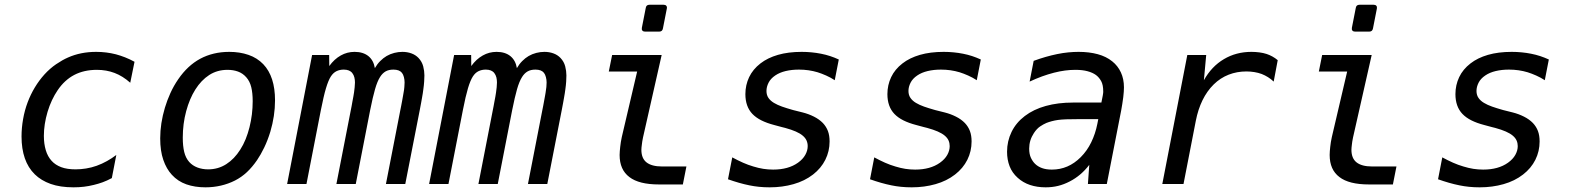

<svg xmlns="http://www.w3.org/2000/svg" viewBox="-20 -780 6663 814"><path d="M291.5 14.2Q235.4 14.2 194.8 -0.2Q154.3 -14.6 127.4 -41Q99.1 -68.8 85.2 -109.1Q71.3 -149.4 71.3 -201.2Q71.3 -237.8 77.9 -275.1Q84.5 -312.5 97.2 -346.2Q109.9 -379.9 127.9 -409.7Q146 -439.5 168 -463.9Q191.4 -489.7 218 -507.8Q244.6 -525.9 268.1 -536.1Q321.8 -560.1 387.7 -560.1Q430.7 -560.1 471.2 -549.8Q489.7 -544.9 510.3 -536.9Q530.8 -528.8 550.3 -518.1L532.2 -429.2Q500.5 -457.5 465.8 -470.7Q431.2 -483.9 390.6 -483.9Q336.4 -483.9 294.9 -462.4Q274.4 -451.7 256.6 -435.3Q238.8 -418.9 224.1 -397Q211.4 -378.4 200.4 -355.2Q189.5 -332 181.6 -305.7Q166 -252.9 166 -204.1Q166 -170.4 174.1 -143.3Q182.1 -116.2 199.2 -97.7Q214.8 -80.6 239.5 -71.3Q264.2 -62 300.3 -62Q322.3 -62 345 -65.7Q367.7 -69.3 389.6 -77.1Q412.6 -85.4 433.6 -97.2Q454.6 -108.9 473.1 -123L454.1 -24.9Q433.1 -13.7 414.8 -7.1Q396.5 -0.5 377.9 3.9Q356.4 9.3 335.7 11.7Q314.9 14.2 291.5 14.2Z M851.1 14.2Q806.2 14.2 770 1.5Q733.9 -11.2 708.5 -39.1Q685.5 -64 672.4 -102.1Q659.2 -140.1 659.2 -193.4Q659.2 -256.8 679.2 -323.7Q688.5 -354.5 702.4 -385.3Q716.3 -416 735.8 -444.3Q775.4 -502 828.6 -530.8Q883.3 -560.1 952.1 -560.1Q996.6 -560.1 1033.4 -547.4Q1070.3 -534.7 1096.2 -507.8Q1146 -455.6 1146 -354.5Q1146 -288.6 1126 -221.2Q1114.7 -184.6 1100.1 -154.3Q1085.4 -124 1069.8 -101.1Q1049.3 -71.3 1026.6 -50Q1003.9 -28.8 976.1 -14.6Q948.2 -0.5 916.7 6.8Q885.3 14.2 851.1 14.2ZM862.3 -62Q904.8 -62 939.2 -84Q973.6 -106 998.5 -145.5Q1011.7 -166 1021.5 -190.2Q1031.2 -214.4 1037.8 -240.7Q1044.4 -267.1 1047.9 -294.9Q1051.3 -322.8 1051.3 -350.6Q1051.3 -385.7 1045.2 -410.6Q1039.1 -435.5 1023.9 -452.6Q1009.3 -469.2 989 -476.6Q968.8 -483.9 944.8 -483.9Q900.9 -483.9 866.9 -461.9Q833 -439.9 808.1 -400.4Q783.7 -361.8 769.3 -308.6Q754.9 -255.4 754.9 -196.3Q754.9 -161.1 761 -135.7Q767.1 -110.4 782.2 -93.3Q796.4 -77.6 817.1 -69.8Q837.9 -62 862.3 -62Z M1303.2 -546.9H1375.5L1376 -500Q1397 -529.3 1424.8 -544.9Q1451.7 -560.1 1483.4 -560.1Q1519.5 -560.1 1542 -542Q1564 -523.9 1569.3 -491.2Q1579.1 -508.3 1592 -521.2Q1605 -534.2 1619.1 -542.5Q1634.3 -551.3 1651.6 -555.7Q1668.9 -560.1 1686 -560.1Q1706.5 -560.1 1724.1 -553.7Q1741.7 -547.4 1754.4 -534.2Q1769 -518.6 1774.2 -498.8Q1779.3 -479 1779.3 -460.4Q1779.3 -450.7 1778.3 -434.8Q1777.3 -418.9 1774.9 -402.3Q1773.9 -393.6 1772.5 -384.8Q1771 -376 1769.3 -366Q1767.6 -356 1765.4 -344Q1763.2 -332 1760.3 -316.9L1698.2 0H1616.2L1677.2 -313Q1678.7 -320.3 1680.9 -331.5Q1683.1 -342.8 1685.1 -353.8Q1687 -364.7 1688.7 -374Q1690.4 -383.3 1690.9 -386.7Q1693.4 -399.4 1694.3 -411.1Q1695.3 -422.9 1695.3 -430.2Q1695.3 -441.9 1692.4 -453.1Q1689.5 -464.4 1684.1 -471.2Q1673.3 -484.9 1647.9 -484.9Q1627.9 -484.9 1614.5 -477.1Q1601.1 -469.2 1591.3 -453.6Q1579.6 -435.1 1570.1 -402.1Q1560.5 -369.1 1549.3 -313L1488.3 0H1406.2L1467.3 -313Q1468.8 -319.3 1470.5 -329.1Q1472.2 -338.9 1474.1 -349.4Q1476.1 -359.9 1478 -370.1Q1480 -380.4 1481 -388.2Q1482.4 -397.9 1483.6 -409.7Q1484.9 -421.4 1484.9 -430.2Q1484.9 -441.4 1482.4 -451.7Q1480 -461.9 1473.6 -470.2Q1462.4 -484.9 1437.5 -484.9Q1420.4 -484.9 1406.7 -478.3Q1393.1 -471.7 1382.8 -456.1Q1377.4 -447.8 1372.3 -435.5Q1367.2 -423.3 1362.1 -406.2Q1356.9 -389.2 1351.6 -366Q1346.2 -342.8 1340.3 -313L1279.3 0H1197.3Z M1905.3 -546.9H1977.5L1978 -500Q1999 -529.3 2026.9 -544.9Q2053.7 -560.1 2085.4 -560.1Q2121.6 -560.1 2144 -542Q2166 -523.9 2171.4 -491.2Q2181.2 -508.3 2194.1 -521.2Q2207 -534.2 2221.2 -542.5Q2236.3 -551.3 2253.7 -555.7Q2271 -560.1 2288.1 -560.1Q2308.6 -560.1 2326.2 -553.7Q2343.8 -547.4 2356.4 -534.2Q2371.1 -518.6 2376.2 -498.8Q2381.3 -479 2381.3 -460.4Q2381.3 -450.7 2380.4 -434.8Q2379.4 -418.9 2377 -402.3Q2376 -393.6 2374.5 -384.8Q2373 -376 2371.3 -366Q2369.6 -356 2367.4 -344Q2365.2 -332 2362.3 -316.9L2300.3 0H2218.3L2279.3 -313Q2280.8 -320.3 2283 -331.5Q2285.2 -342.8 2287.1 -353.8Q2289.1 -364.7 2290.8 -374Q2292.5 -383.3 2293 -386.7Q2295.4 -399.4 2296.4 -411.1Q2297.4 -422.9 2297.4 -430.2Q2297.4 -441.9 2294.4 -453.1Q2291.5 -464.4 2286.1 -471.2Q2275.4 -484.9 2250 -484.9Q2230 -484.9 2216.6 -477.1Q2203.1 -469.2 2193.4 -453.6Q2181.6 -435.1 2172.1 -402.1Q2162.6 -369.1 2151.4 -313L2090.3 0H2008.3L2069.3 -313Q2070.8 -319.3 2072.5 -329.1Q2074.2 -338.9 2076.2 -349.4Q2078.1 -359.9 2080.1 -370.1Q2082 -380.4 2083 -388.2Q2084.5 -397.9 2085.7 -409.7Q2086.9 -421.4 2086.9 -430.2Q2086.9 -441.4 2084.5 -451.7Q2082 -461.9 2075.7 -470.2Q2064.5 -484.9 2039.6 -484.9Q2022.5 -484.9 2008.8 -478.3Q1995.1 -471.7 1984.9 -456.1Q1979.5 -447.8 1974.4 -435.5Q1969.2 -423.3 1964.1 -406.2Q1959 -389.2 1953.6 -366Q1948.2 -342.8 1942.4 -313L1881.3 0H1799.3Z M2714.4 -646Q2707 -646 2703.4 -650.4Q2699.7 -654.8 2701.2 -662.1L2717.8 -746.6Q2719.7 -759.8 2733.4 -759.8H2793.9Q2801.3 -759.8 2804.9 -755.4Q2808.6 -751 2807.1 -743.7L2790.5 -659.2Q2788.1 -646 2774.9 -646ZM2773.9 2Q2689 2 2648.4 -29.3Q2606.9 -60.5 2606.9 -123Q2606.9 -131.3 2607.7 -139.4Q2608.4 -147.5 2609.4 -157.2Q2610.4 -167 2612.1 -177.7Q2613.8 -188.5 2616.2 -199.2L2681.2 -476.6H2561L2575.2 -546.9H2785.2L2706.1 -197.3Q2704.1 -189.5 2702.9 -180.2Q2701.7 -170.9 2701.2 -167Q2700.2 -159.2 2699.7 -154.5Q2699.2 -149.9 2699.2 -145Q2699.2 -108.9 2720.7 -91.8Q2742.7 -74.2 2787.1 -74.2H2890.1L2875 2Z M3243.2 14.2Q3219.7 14.2 3198 12Q3176.3 9.8 3157.7 5.9Q3135.7 1.5 3112.8 -5.1Q3089.8 -11.7 3066.4 -20L3084.5 -112.8Q3107.9 -100.1 3129.9 -90.3Q3151.9 -80.6 3173.8 -74.2Q3195.8 -67.4 3216.1 -64.2Q3236.3 -61 3257.8 -61Q3322.3 -61 3363.3 -90.3Q3383.8 -105 3394 -123.3Q3404.3 -141.6 3404.3 -160.6Q3404.3 -173.3 3399.4 -184.3Q3394.5 -195.3 3383.3 -204.8Q3372.1 -214.4 3353.8 -222.4Q3335.4 -230.5 3308.6 -237.8L3294.9 -241.2L3262.2 -250Q3230.5 -258.3 3207.8 -269.8Q3185.1 -281.2 3169.9 -296.9Q3140.1 -328.1 3140.1 -380.9Q3140.1 -419.4 3156 -452.9Q3171.9 -486.3 3204.1 -511.2Q3234.4 -534.7 3278.1 -547.4Q3321.8 -560.1 3378.9 -560.1Q3399.9 -560.1 3420.4 -558.1Q3440.9 -556.2 3460.9 -552.2Q3481 -548.3 3499.5 -542.2Q3518.1 -536.1 3536.1 -527.8L3519 -439.9Q3502 -451.2 3482.7 -459.7Q3463.4 -468.3 3446.3 -473.6Q3408.7 -484.9 3367.2 -484.9Q3336.9 -484.9 3311 -478.8Q3285.2 -472.7 3266.6 -460Q3247.1 -446.8 3238.3 -429.2Q3229.5 -411.6 3229.5 -394.5Q3229.5 -377 3238 -364.7Q3246.6 -352.5 3261.2 -343.8Q3275.9 -335 3295.4 -328.1Q3314.9 -321.3 3337.4 -314.9Q3344.7 -312.5 3345.2 -312.7Q3345.7 -313 3348.1 -312L3383.3 -303.2Q3408.2 -296.9 3430.7 -285.6Q3453.1 -274.4 3468.8 -258.3Q3482.9 -243.2 3490 -224.6Q3497.1 -206.1 3497.1 -180.2Q3497.1 -138.7 3479 -102.5Q3460.9 -66.4 3426.8 -40Q3391.6 -12.7 3344.2 0.7Q3296.9 14.2 3243.2 14.2Z M3845.2 14.2Q3821.8 14.2 3800 12Q3778.3 9.8 3759.8 5.9Q3737.8 1.5 3714.8 -5.1Q3691.9 -11.7 3668.5 -20L3686.5 -112.8Q3710 -100.1 3731.9 -90.3Q3753.9 -80.6 3775.9 -74.2Q3797.9 -67.4 3818.1 -64.2Q3838.4 -61 3859.9 -61Q3924.3 -61 3965.3 -90.3Q3985.8 -105 3996.1 -123.3Q4006.3 -141.6 4006.3 -160.6Q4006.3 -173.3 4001.5 -184.3Q3996.6 -195.3 3985.4 -204.8Q3974.1 -214.4 3955.8 -222.4Q3937.5 -230.5 3910.6 -237.8L3897 -241.2L3864.3 -250Q3832.5 -258.3 3809.8 -269.8Q3787.1 -281.2 3772 -296.9Q3742.2 -328.1 3742.2 -380.9Q3742.2 -419.4 3758.1 -452.9Q3773.9 -486.3 3806.2 -511.2Q3836.4 -534.7 3880.1 -547.4Q3923.8 -560.1 3981 -560.1Q4002 -560.1 4022.5 -558.1Q4043 -556.2 4063 -552.2Q4083 -548.3 4101.6 -542.2Q4120.1 -536.1 4138.2 -527.8L4121.1 -439.9Q4104 -451.2 4084.7 -459.7Q4065.4 -468.3 4048.3 -473.6Q4010.7 -484.9 3969.2 -484.9Q3939 -484.9 3913.1 -478.8Q3887.2 -472.7 3868.7 -460Q3849.1 -446.8 3840.3 -429.2Q3831.5 -411.6 3831.5 -394.5Q3831.5 -377 3840.1 -364.7Q3848.6 -352.5 3863.3 -343.8Q3877.9 -335 3897.5 -328.1Q3917 -321.3 3939.5 -314.9Q3946.8 -312.5 3947.3 -312.7Q3947.8 -313 3950.2 -312L3985.4 -303.2Q4010.3 -296.9 4032.7 -285.6Q4055.2 -274.4 4070.8 -258.3Q4085 -243.2 4092 -224.6Q4099.1 -206.1 4099.1 -180.2Q4099.1 -138.7 4081.1 -102.5Q4063 -66.4 4028.8 -40Q3993.7 -12.7 3946.3 0.7Q3898.9 14.2 3845.2 14.2Z M4413.1 14.2Q4377 14.2 4346.9 4.2Q4316.9 -5.9 4294.4 -26.4Q4271 -47.4 4260.3 -75.2Q4249.5 -103 4249.5 -136.7Q4249.5 -181.6 4268.6 -220.7Q4287.6 -259.8 4324.7 -288.1Q4361.8 -316.4 4413.6 -330.8Q4465.3 -345.2 4529.3 -345.2H4649.4L4655.3 -375L4656.7 -384.3Q4657.2 -386.7 4657.2 -389.2Q4657.2 -391.6 4657.2 -392.6Q4657.2 -420.4 4648.4 -436.3Q4639.6 -452.1 4626.5 -461.9Q4612.3 -472.2 4590.8 -478Q4569.3 -483.9 4539.1 -483.9Q4518.1 -483.9 4495.4 -481Q4472.7 -478 4448.2 -471.7Q4423.3 -465.3 4397.9 -456.1Q4372.6 -446.8 4345.2 -434.1L4362.3 -522Q4388.7 -531.7 4413.6 -538.8Q4438.5 -545.9 4462.4 -550.8Q4486.3 -555.7 4509 -557.9Q4531.7 -560.1 4552.7 -560.1Q4597.7 -560.1 4633.8 -550.3Q4669.9 -540.5 4695.3 -520Q4719.2 -501 4732.2 -472.9Q4745.1 -444.8 4745.1 -409.7Q4745.1 -393.6 4742.2 -368.2Q4740.2 -352.5 4738 -339.1Q4735.8 -325.7 4733.4 -312L4672.4 0H4592.3L4598.1 -81.1Q4563 -35.2 4515.1 -10.7Q4490.7 2 4465.8 8.1Q4440.9 14.2 4413.1 14.2ZM4439.5 -61Q4474.6 -61 4505.1 -74.2Q4535.6 -87.4 4561.5 -113.3Q4588.9 -140.6 4606.4 -176.8Q4624 -212.9 4632.3 -254.9L4636.2 -274.9H4552.2Q4522.9 -274.9 4501.5 -274.2Q4480 -273.4 4465.8 -271.5Q4451.7 -269.5 4439 -266.1Q4426.3 -262.7 4416.5 -258.8Q4403.8 -253.4 4389.6 -243.9Q4375.5 -234.4 4363.3 -215.8Q4343.3 -185.5 4343.3 -149.9Q4343.3 -126.5 4350.8 -110.6Q4358.4 -94.7 4368.7 -85Q4380.4 -73.7 4397.7 -67.4Q4415 -61 4439.5 -61Z M5013.7 -546.9H5093.8L5084 -439.9Q5116.7 -498.5 5168.9 -529.3Q5220.7 -560.1 5285.6 -560.1Q5302.7 -560.1 5319.3 -557.9Q5335.9 -555.7 5349.6 -551.3Q5361.8 -547.4 5374.3 -540.5Q5386.7 -533.7 5397 -524.9L5379.9 -434.1Q5368.7 -444.8 5355.7 -452.9Q5342.8 -460.9 5329.1 -466.3Q5314.5 -471.7 5297.9 -474.4Q5281.2 -477.1 5264.2 -477.1Q5224.1 -477.1 5189 -463.4Q5153.8 -449.7 5125.5 -421.9Q5097.2 -394 5078.1 -355Q5059.1 -315.9 5049.8 -268.1L4997.6 0H4907.7Z M5724.6 -646Q5717.3 -646 5713.6 -650.4Q5710 -654.8 5711.4 -662.1L5728 -746.6Q5730 -759.8 5743.7 -759.8H5804.2Q5811.5 -759.8 5815.2 -755.4Q5818.8 -751 5817.4 -743.7L5800.8 -659.2Q5798.3 -646 5785.2 -646ZM5784.2 2Q5699.2 2 5658.7 -29.3Q5617.2 -60.5 5617.2 -123Q5617.2 -131.3 5617.9 -139.4Q5618.7 -147.5 5619.6 -157.2Q5620.6 -167 5622.3 -177.7Q5624 -188.5 5626.5 -199.2L5691.4 -476.6H5571.3L5585.4 -546.9H5795.4L5716.3 -197.3Q5714.4 -189.5 5713.1 -180.2Q5711.9 -170.9 5711.4 -167Q5710.4 -159.2 5710 -154.5Q5709.5 -149.9 5709.5 -145Q5709.5 -108.9 5731 -91.8Q5752.9 -74.2 5797.4 -74.2H5900.4L5885.3 2Z M6253.4 14.2Q6230 14.2 6208.3 12Q6186.5 9.8 6168 5.9Q6146 1.5 6123 -5.1Q6100.1 -11.7 6076.7 -20L6094.7 -112.8Q6118.2 -100.1 6140.1 -90.3Q6162.1 -80.6 6184.1 -74.2Q6206.1 -67.4 6226.3 -64.2Q6246.6 -61 6268.1 -61Q6332.5 -61 6373.5 -90.3Q6394 -105 6404.3 -123.3Q6414.6 -141.6 6414.6 -160.6Q6414.6 -173.3 6409.7 -184.3Q6404.8 -195.3 6393.6 -204.8Q6382.3 -214.4 6364 -222.4Q6345.7 -230.5 6318.8 -237.8L6305.2 -241.2L6272.5 -250Q6240.7 -258.3 6218 -269.8Q6195.3 -281.2 6180.2 -296.9Q6150.4 -328.1 6150.4 -380.9Q6150.4 -419.4 6166.3 -452.9Q6182.1 -486.3 6214.4 -511.2Q6244.6 -534.7 6288.3 -547.4Q6332 -560.1 6389.2 -560.1Q6410.2 -560.1 6430.7 -558.1Q6451.2 -556.2 6471.2 -552.2Q6491.2 -548.3 6509.8 -542.2Q6528.3 -536.1 6546.4 -527.8L6529.3 -439.9Q6512.2 -451.2 6492.9 -459.7Q6473.6 -468.3 6456.5 -473.6Q6418.9 -484.9 6377.4 -484.9Q6347.2 -484.9 6321.3 -478.8Q6295.4 -472.7 6276.9 -460Q6257.3 -446.8 6248.5 -429.2Q6239.7 -411.6 6239.7 -394.5Q6239.7 -377 6248.3 -364.7Q6256.8 -352.5 6271.5 -343.8Q6286.1 -335 6305.7 -328.1Q6325.2 -321.3 6347.7 -314.9Q6355 -312.5 6355.5 -312.7Q6356 -313 6358.4 -312L6393.6 -303.2Q6418.5 -296.9 6440.9 -285.6Q6463.4 -274.4 6479 -258.3Q6493.2 -243.2 6500.2 -224.6Q6507.3 -206.1 6507.3 -180.2Q6507.3 -138.7 6489.3 -102.5Q6471.2 -66.4 6437 -40Q6401.9 -12.7 6354.5 0.7Q6307.1 14.2 6253.4 14.2Z"/></svg>

Font: Hack
Style: Italic
Weight: 400
Italic angle: -11°
Monospace: yes
Designer: Christopher Simpkins
Foundry: Christopher Simpkins
Version: Version 2.019; ttfautohint (v1.4.1) -l 4 -r 80 -G 350 -x 0 -